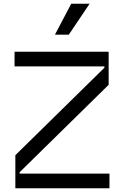

<svg xmlns="http://www.w3.org/2000/svg" viewBox="-20 -1003 661 1023"><path d="M563.2 0H61.8V-176.1L536.2 -642V-649.1H57.5V-727.3H558.9V-551.1L84.5 -85.2V-78.1H563.2ZM346.6 -818.2H272.7L359.4 -983H457.4Z"/></svg>

Font: Riot Sans
Style: Regular
Weight: 400
Designer: Rasmus Andersson
Foundry: rsms
Version: Version 4.001